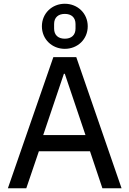

<svg xmlns="http://www.w3.org/2000/svg" viewBox="-20 -1002 689 1022"><path d="M325 -742C393 -742 447 -793 447 -862C447 -931 393 -982 325 -982C257 -982 203 -931 203 -862C203 -793 257 -742 325 -742ZM325 -796C290 -796 268 -815 268 -850V-874C268 -909 290 -928 325 -928C360 -928 382 -909 382 -874V-850C382 -815 360 -796 325 -796ZM627 0 386 -698H264L22 0H120L187 -197H459L525 0ZM435 -283H210L320 -609H325Z"/></svg>

Font: IBM Plex Arabic Text
Style: Regular
Weight: 450
Designer: Mike Abbink, Paul van der Laan, Pieter van Rosmalen, Wael Morcos, Khajak Apelian
Foundry: Bold Monday
Version: Version 1.0